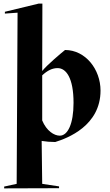

<svg xmlns="http://www.w3.org/2000/svg" viewBox="-20 -770 606 1060"><path d="M72 245 3 260V270L306 269V259L213 245L210 8C234 12 259 14 285 14C353 -7 535 -76 535 -270C535 -387 452 -494 339 -494C319 -478 239 -411 213 -378L214 -750H193L7 -705V-695L77 -700ZM213 -105V-354C242 -381 269 -394 298 -394C345 -394 386 -340 386 -202C386 -86 354 -21 310 -21C279 -21 237 -47 213 -105Z"/></svg>

Font: Mazius Display
Style: Bold
Weight: 700
Designer: Alberto Casagrande & Collletttivo
Foundry: Collletttivo
Version: Version 2.000;Glyphs 3.2 (3221)